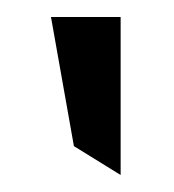

<svg xmlns="http://www.w3.org/2000/svg" viewBox="-20 -797 205 226"><path d="M67 -625 40 -777H122V-591Z"/></svg>

Font: Charger Pro
Style: Lit
Weight: 300
Designer: Jasper
Foundry: Cannot Into Space Fonts
Version: Version 1.09